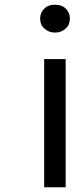

<svg xmlns="http://www.w3.org/2000/svg" viewBox="-20 -793 316 813"><path d="M167 0V-543H258V0ZM168 -672Q150 -688 150 -714Q150 -740 168 -757Q184 -773 213 -773Q242 -773 258 -757Q276 -740 276 -714Q276 -688 258 -672Q239 -655 213 -655Q187 -655 168 -672Z"/></svg>

Font: Source Han Sans Regular
Style: Regular
Weight: 400
Designer: Ryoko NISHIZUKA  (kana & ideographs); Paul D. Hunt (Latin, Greek & Cyrillic); Wenlong ZHANG  (bopomofo); Sandoll Communi
Foundry: Adobe Systems Incorporated
Version: Version 1.00 January 18, 2024, initial release